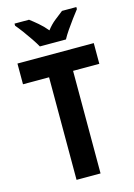

<svg xmlns="http://www.w3.org/2000/svg" viewBox="-137 -1004 750 1074"><g transform="rotate(-15 237.5 -467.0)"><path d="M307 0H168V-594H17V-714H459V-594H307ZM163 -774Q152 -794 133.5 -821.5Q115 -849 95 -876Q75 -903 59 -922V-934H143Q163 -919 189 -897Q215 -875 238 -847Q260 -876 286 -896.5Q312 -917 334 -934H417V-922Q402 -903 382 -876Q362 -849 343.5 -822Q325 -795 314 -774Z"/></g></svg>

Font: Noto Sans Kannada Condensed
Style: Bold
Weight: 700
Width: 3
Designer: Jelle Bosma - Monotype Design Team
Foundry: Monotype Imaging Inc.
Version: Version 2.005; ttfautohint (v1.8.4.7-5d5b)